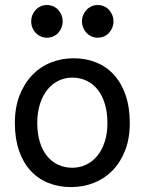

<svg xmlns="http://www.w3.org/2000/svg" viewBox="-20 -743 597 775"><path d="M130.4 -246.6Q130.4 -204.1 140.6 -170.4Q150.9 -136.7 169.7 -113.5Q188.5 -90.3 214.4 -78.1Q240.2 -65.9 272 -65.9Q301.3 -65.9 327.1 -78.1Q353 -90.3 372.3 -113.5Q391.6 -136.7 402.6 -170.4Q413.6 -204.1 413.6 -246.6Q413.6 -289.6 403.3 -323.5Q393.1 -357.4 374.3 -381.1Q355.5 -404.8 329.3 -417.2Q303.2 -429.7 272 -429.7Q242.2 -429.7 216.3 -417.2Q190.4 -404.8 171.4 -381.1Q152.3 -357.4 141.4 -323.5Q130.4 -289.6 130.4 -246.6ZM40 -246.6Q40 -309.6 59.1 -358.2Q78.1 -406.7 110.4 -440.2Q142.6 -473.6 185.5 -490.7Q228.5 -507.8 276.9 -507.8Q327.1 -507.8 368.9 -490.7Q410.6 -473.6 440.7 -440.2Q470.7 -406.7 487.3 -358.2Q503.9 -309.6 503.9 -246.6Q503.9 -183.6 484.9 -135.3Q465.8 -86.9 433.6 -54.2Q401.4 -21.5 358.4 -4.6Q315.4 12.2 267.1 12.2Q216.8 12.2 175 -4.6Q133.3 -21.5 103.3 -54.2Q73.2 -86.9 56.6 -135.3Q40 -183.6 40 -246.6ZM106 -656.7Q106 -670.4 110.8 -682.4Q115.7 -694.3 124.3 -703.4Q132.8 -712.4 144.3 -717.5Q155.8 -722.7 169.4 -722.7Q183.1 -722.7 194.8 -717.5Q206.5 -712.4 214.8 -703.4Q223.1 -694.3 228 -682.4Q232.9 -670.4 232.9 -656.7Q232.9 -643.1 228 -631.1Q223.1 -619.1 214.8 -610.1Q206.5 -601.1 194.8 -595.9Q183.1 -590.8 169.4 -590.8Q155.8 -590.8 144.3 -595.9Q132.8 -601.1 124.3 -610.1Q115.7 -619.1 110.8 -631.1Q106 -643.1 106 -656.7ZM311 -656.7Q311 -670.4 315.9 -682.4Q320.8 -694.3 329.3 -703.4Q337.9 -712.4 349.4 -717.5Q360.8 -722.7 374.5 -722.7Q388.2 -722.7 399.9 -717.5Q411.6 -712.4 419.9 -703.4Q428.2 -694.3 433.1 -682.4Q438 -670.4 438 -656.7Q438 -643.1 433.1 -631.1Q428.2 -619.1 419.9 -610.1Q411.6 -601.1 399.9 -595.9Q388.2 -590.8 374.5 -590.8Q360.8 -590.8 349.4 -595.9Q337.9 -601.1 329.3 -610.1Q320.8 -619.1 315.9 -631.1Q311 -643.1 311 -656.7Z"/></svg>

Font: Andika Afr
Style: Regular
Weight: 400
Designer: Victor Gaultney, Annie Olsen, Julie Remington, Don Collingsworth, Eric Hays, Becca Hirsbrunner
Foundry: SIL International
Version: Version 5.000